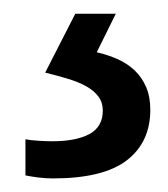

<svg xmlns="http://www.w3.org/2000/svg" viewBox="-20 -20 245 280"><path d="M199.2 140.1Q199.2 187.5 164.8 213.9Q130.4 240.2 57.1 240.2Q46.4 240.2 35.4 238.8Q24.4 237.3 17.1 235.8V183.1Q24.4 184.6 36.4 185.3Q48.3 186 56.2 186Q90.8 186 110.4 175.5Q129.9 165 129.9 141.1Q129.9 129.4 123.5 120.8Q117.2 112.3 106 106Q94.7 99.6 79.3 95Q64 90.3 45.9 85.9L89.8 0H148.9L121.1 56.2Q137.7 60.1 151.9 66.4Q166 72.8 176.5 82.8Q187 92.8 193.1 106.9Q199.2 121.1 199.2 140.1Z"/></svg>

Font: Genotype
Style: Regular
Weight: 400
Foundry: Ascender Corporation
Version: Version 1.00